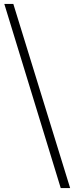

<svg xmlns="http://www.w3.org/2000/svg" viewBox="-20 -787 379 980"><path d="M338 173 48 -767H2L290 173Z"/></svg>

Font: Kiri Minchoo Light
Style: Regular
Weight: 300
Designer: Ryoko NISHIZUKA 西塚涼子 (kana & ideographs); Frank Grießhammer (Latin, Greek & Cyrillic);
akenotsuki.com/eyeben/fonts/ (U+
Foundry: Adobe
akenotsuki.com/eyeben/fonts/
Version: Version 4.002;hotconv 1.0.119;makeotfexe 2.5.65604